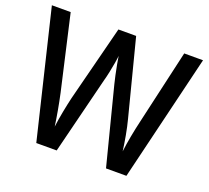

<svg xmlns="http://www.w3.org/2000/svg" viewBox="-122 -866 1105 1017"><g transform="rotate(20 431.0 -357.0)"><path d="M857 -714 685 0H570L459 -434Q454 -454 448 -481.5Q442 -509 437 -536.5Q432 -564 429 -583Q428 -568 423.5 -542Q419 -516 413 -487Q407 -458 400 -433L292 0H177L5 -714H111L207 -294Q217 -248 225.5 -200Q234 -152 239 -115Q244 -155 253 -202Q262 -249 271 -287L380 -714H480L590 -286Q600 -248 608.5 -201.5Q617 -155 622 -115Q627 -156 636 -204Q645 -252 655 -294L751 -714Z"/></g></svg>

Font: Noto Sans Kannada SemiCondensed Medium
Style: Regular
Weight: 500
Width: 4
Designer: Jelle Bosma - Monotype Design Team
Foundry: Monotype Imaging Inc.
Version: Version 2.005; ttfautohint (v1.8.4.7-5d5b)